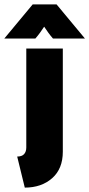

<svg xmlns="http://www.w3.org/2000/svg" viewBox="-83 -655 409 880"><path d="M30.6 204.9 -4.2 62.5Q17.4 62.5 27.4 51.4Q37.5 40.3 37.5 20.8V-432.6H204.9V40.3Q204.9 118.8 155.9 161.8Q106.9 204.9 30.6 204.9ZM-63.2 -478.5 66.7 -634.7H176.4L306.2 -478.5H159.7Q149.3 -490.3 138.9 -504.5Q128.5 -518.8 119.4 -532.6Q110.4 -518.8 100 -504.5Q89.6 -490.3 79.2 -478.5Z"/></svg>

Font: Afacad Flux Black
Style: Regular
Weight: 900
Designer: Kristian Moeller
Foundry: Dicotype
Version: Version 1.100